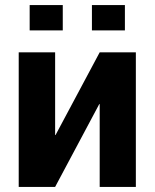

<svg xmlns="http://www.w3.org/2000/svg" viewBox="-20 -734 607 754"><path d="M513.5 0H371.5V-325L370 -325.5L196.5 0H53.5V-528.5H196.5V-204L198 -203.5L371.5 -528.5H513.5ZM470.5 -614.5H341V-714H470.5ZM226.5 -614.5H96.5V-714H226.5Z"/></svg>

Font: Roberto Sans
Style: Bold
Weight: 700
Designer: Google (font) & Cristiano Sobral (main changes)
Version: Version 1.000;October 12, 2021;FontCreator 14.0.0.2814 64-bi